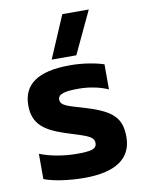

<svg xmlns="http://www.w3.org/2000/svg" viewBox="-82 -768 635 836"><g transform="rotate(-10 235.5 -349.5)"><path d="M172 -522H281L369 -709H252ZM224 10C362 10 434 -39 434 -134C434 -216 400 -252 287 -287C209 -311 174 -316 174 -345C174 -372 211 -377 268 -377C308 -377 359 -368 395 -351V-462C359 -474 304 -484 246 -484C99 -484 37 -433 37 -343C37 -261 85 -227 172 -198C254 -171 297 -164 297 -132C297 -104 272 -99 206 -99C156 -99 92 -109 46 -128V-16C85 -1 153 10 224 10Z"/></g></svg>

Font: Kanit Medium
Style: Regular
Weight: 500
Designer: Katatrad Team
Foundry: CadsonDemak
Version: Version 1.000;PS 001.000;hotconv 1.0.88;makeotf.lib2.5.64775